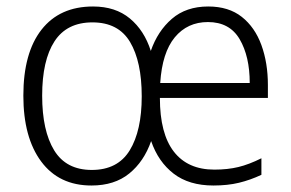

<svg xmlns="http://www.w3.org/2000/svg" viewBox="-20 -655 898 592"><path d="M622 -635Q685 -635 725.5 -603Q766 -571 786 -516Q806 -461 806 -393V-353H473Q473 -243 516 -187.5Q559 -132 641 -132Q682 -132 715 -140Q748 -148 786 -167V-116Q752 -100 717 -91.5Q682 -83 638 -83Q563 -83 515.5 -119.5Q468 -156 446 -220Q424 -157 378.5 -120Q333 -83 262 -83Q162 -83 107 -157Q52 -231 52 -360Q52 -492 108 -563.5Q164 -635 267 -635Q336 -635 380.5 -598Q425 -561 445 -498Q466 -559 510 -597Q554 -635 622 -635ZM621 -587Q558 -587 519 -540Q480 -493 474 -399H750Q750 -481 719 -534Q688 -587 621 -587ZM265 -586Q186 -586 148 -527.5Q110 -469 110 -360Q110 -252 147 -191.5Q184 -131 263 -131Q343 -131 380 -191.5Q417 -252 417 -358Q417 -465 381 -525.5Q345 -586 265 -586Z"/></svg>

Font: Noto Sans Telugu UI SemiCondensed Light
Style: Regular
Weight: 300
Width: 4
Designer: Jelle Bosma - Monotype Design Team
Foundry: Monotype Imaging Inc.
Version: Version 2.005; ttfautohint (v1.8.4.7-5d5b)